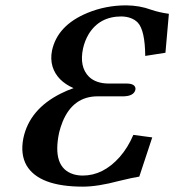

<svg xmlns="http://www.w3.org/2000/svg" viewBox="-20 -678 644 710"><path d="M446.8 -658.2Q496.6 -657.7 538.6 -642.1Q568.8 -631.8 604.5 -627L591.8 -482.9L517.1 -471.2Q516.1 -565.9 489.7 -594.2Q468.3 -616.2 429.2 -617.2Q347.7 -617.2 307.6 -551.3Q293.5 -527.3 287.1 -499Q272.5 -430.2 309.6 -393.6Q335.4 -369.6 380.4 -369.1H447.3Q479.5 -369.1 481 -350.6Q481 -347.2 480.5 -345.2Q474.1 -322.8 437.5 -321.8H341.3Q250 -321.8 211.4 -227.5Q203.6 -208 198.7 -188Q171.4 -58.6 251.5 -33.7Q267.6 -28.8 286.1 -28.8Q361.8 -28.8 422.9 -97.7Q453.1 -132.3 473.1 -179.2L543 -169.9L495.1 -24.9Q474.1 -22 419.9 -8.8Q341.3 12.2 286.6 12.2Q124.5 12.2 78.1 -66.4Q54.7 -107.9 66.4 -167Q88.9 -273.9 204.6 -332Q228 -343.8 252 -352.1Q190.9 -378.9 174.3 -431.6Q166 -460 172.4 -491.2Q192.4 -584.5 303.7 -630.4Q371.1 -658.2 446.8 -658.2Z"/></svg>

Font: Linux Libertine Slanted O
Style: Bold Slanted
Weight: 700
Designer: Philipp H. Poll
Foundry: Philipp H. Poll
Version: Version 5.0.0